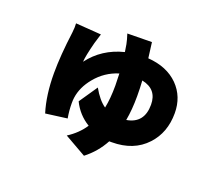

<svg xmlns="http://www.w3.org/2000/svg" viewBox="-121 -815 1242 1082"><g transform="rotate(20 500.0 -273.5)"><path d="M733 -306Q733 -399 640 -418Q643 -373 643 -325Q643 -243 631 -178Q733 -195 733 -306ZM617 -640 629 -547Q743 -539 810 -472Q875 -406 875 -307Q875 -190 804 -114Q728 -32 597 -32H582Q543 41 476 93L346 19Q407 -20 443 -75Q377 -115 343 -185L418 -295Q454 -231 495 -203Q507 -261 507 -339Q507 -363 505 -411Q424 -386 370 -320Q321 -261 312 -195Q310 -181 310 -162Q310 -117 318 -73L189 -56Q158 -156 158 -287Q158 -393 177 -537Q181 -571 179 -593L332 -582L314 -523Q292 -438 290 -403Q365 -503 493 -535Q489 -565 486 -579Q481 -605 470 -638Z"/></g></svg>

Font: KaiGen Gothic KR Heavy
Style: Heavy
Weight: 900
Designer: Ryoko NISHIZUKA  (kana & ideographs); Paul D. Hunt (Latin, Greek & Cyrillic); Wenlong ZHANG  (bopomofo); Sandoll Communi
Foundry: Adobe Systems Incorporated
Version: Version 1.002 March 28, 2018